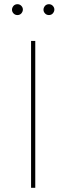

<svg xmlns="http://www.w3.org/2000/svg" viewBox="-20 -894 316 914"><path d="M147.9 0H127.9V-699.2H147.9ZM231.4 -830.1Q224.1 -822.3 212.9 -822.3Q201.7 -822.3 194.3 -830.1Q187 -837.9 187 -847.7Q187 -857.4 194.3 -866.2Q201.7 -874 212.9 -874Q224.1 -874 231.4 -866.2Q238.8 -858.4 238.8 -848.6Q238.8 -838.9 231.4 -830.1ZM81.5 -830.1Q74.2 -822.3 63 -822.3Q51.8 -822.3 44.4 -830.1Q37.1 -837.9 37.1 -847.7Q37.1 -857.4 44.4 -866.2Q51.8 -874 63 -874Q74.2 -874 81.5 -866.2Q88.9 -858.4 88.9 -848.6Q88.9 -838.9 81.5 -830.1Z"/></svg>

Font: Montserrat-Hairline
Style: Regular
Weight: 250
Designer: Julieta Ulanovsky
Foundry: Julieta Ulanovsky
Version: Version 1.000;PS 002.000;hotconv 1.0.70;makeotf.lib2.5.58329